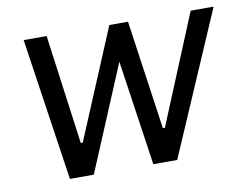

<svg xmlns="http://www.w3.org/2000/svg" viewBox="-62 -602 877 686"><g transform="rotate(-10 376.0 -258.5)"><path d="M139.3 0 62.7 -517H146L199.8 -119.7H207L373.5 -517H441.2L497.9 -120.6H505.1L668.6 -517H751.8L528.6 0H441.9L386 -381.6L226 0Z"/></g></svg>

Font: Public Sans Thin
Style: Italic
Weight: 100
Italic angle: -8°
Designer: The Public Sans project authors (U.S. Web Design System). Libre Franklin designed by Pablo Impallari and Rodrigo Fuenzal
Version: Version 2.000